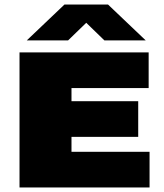

<svg xmlns="http://www.w3.org/2000/svg" viewBox="-20 -826 723 846"><path d="M66 0V-595H635V-438H295V-157H639V0ZM179 -223V-380H589V-223ZM98 -648 264 -806H456L622 -648H440L341 -744H379L280 -648Z"/></svg>

Font: Encode Sans SC Expanded Black
Style: Regular
Weight: 900
Width: 7
Designer: Multiple Designers
Foundry: Impallari Type
Version: Version 3.002